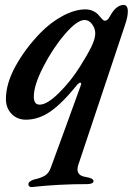

<svg xmlns="http://www.w3.org/2000/svg" viewBox="-20 -471 560 778"><path d="M107 287Q102 287 98.5 284Q95 281 95 276Q95 269 102 264Q109 259 119 256Q148 250 163.5 239.5Q179 229 186 208Q238 65 246 44L307 -124Q309 -130 309 -131Q309 -136 305 -136Q301 -136 294 -129Q232 -52 184 -19Q136 14 85 14Q50 14 27 -9.5Q4 -33 4 -70Q4 -132 43 -203Q82 -274 144 -338Q186 -381 235 -407Q284 -433 326 -433Q344 -433 359 -425.5Q374 -418 383 -406Q385 -404 390 -398Q395 -392 398.5 -389.5Q402 -387 405 -387Q415 -387 423 -401L432 -416Q454 -451 482 -451Q489 -451 493.5 -444.5Q498 -438 498 -425Q498 -403 487 -371L297 198Q294 207 294 215Q294 241 327 246Q359 251 359 263Q359 269 351.5 272Q344 275 334 275Q215 275 109 287ZM304 -201Q335 -250 350.5 -282Q366 -314 366 -336Q366 -355 353.5 -372.5Q341 -390 323 -390Q292 -390 242.5 -332Q193 -274 155 -199.5Q117 -125 117 -80Q117 -64 122.5 -55.5Q128 -47 141 -47Q171 -47 219 -94.5Q267 -142 304 -201Z"/></svg>

Font: EB Garamond SemiBold
Style: Italic
Weight: 600
Italic angle: -17.2°
Designer: Georg Duffner and Octavio Pardo
Foundry: Georg Duffner
Version: Version 1.000